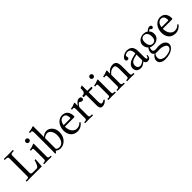

<svg xmlns="http://www.w3.org/2000/svg" viewBox="294 -2163 3863 3863"><g transform="rotate(-45 2225.0 -231.5)"><path d="M126 0 22.5 1 20.5 -1.5V-21Q20.5 -27.8 28.3 -27.8H58.1Q85.4 -27.8 95.9 -36.1Q106.4 -44.4 106.4 -67.4V-574.2Q106.4 -597.7 93.8 -607.9Q81.1 -618.2 51.8 -618.2H25.4Q17.1 -618.2 17.1 -626.5V-645L19 -647Q106 -645 145 -645L273.9 -647L275.9 -645V-626.5Q275.9 -618.2 268.1 -618.2H241.7Q211.9 -618.2 199.5 -607.2Q187 -596.2 187 -574.2V-85.4Q187 -61 197.3 -52.5Q207.5 -43.9 234.9 -43.5L351.1 -42.5Q366.2 -42.5 381.1 -59.3Q396 -76.2 407.2 -101.1Q418.5 -126 426.3 -149.7Q434.1 -173.3 437.5 -191.4H466.3L453.1 0Z M579.3 -536.9Q565.4 -550.8 565.4 -570.8Q565.4 -590.8 579.3 -604.7Q593.3 -618.7 613.3 -618.7Q633.3 -618.7 647.2 -604.7Q661.1 -590.8 661.1 -570.8Q661.1 -550.8 647.2 -536.9Q633.3 -522.9 613.3 -522.9Q593.3 -522.9 579.3 -536.9ZM661.1 -71.8Q661.1 -49.3 670.9 -38.1Q680.7 -26.9 704.1 -26.9H723.1Q731.4 -26.9 731.4 -18.6V0L729.5 2Q664.6 0 623.5 0Q582.5 0 518.6 2L516.6 0V-18.6Q516.6 -26.9 524.4 -26.9H543.5Q567.4 -26.9 576.9 -38.1Q586.4 -49.3 586.4 -71.8V-320.8Q586.4 -357.9 581.1 -370.1Q575.7 -382.3 564 -382.3Q546.4 -382.3 522 -377.4L517.1 -404.8Q562.5 -412.6 580.3 -417.7Q598.1 -422.9 621.1 -433.6Q638.7 -441.9 646 -441.9H661.1Z M901.4 -53.7Q916 -36.1 932.9 -29.1Q949.7 -22 973.6 -22Q1042.5 -22 1079.6 -78.1Q1116.7 -134.3 1116.7 -223.1Q1116.7 -298.3 1083.5 -348.4Q1050.3 -398.4 1003.4 -398.4Q993.2 -398.4 980.5 -396.7Q967.8 -395 943.4 -384.5Q918.9 -374 901.4 -356ZM826.7 -572.8Q826.7 -614.3 819.6 -629.9Q812.5 -645.5 796.9 -645.5L764.6 -642.1Q759.3 -642.1 759.3 -647L757.3 -672.4Q782.7 -672.4 826.7 -681.2Q853 -686 879.4 -697.8H901.4V-386.7Q952.1 -441.9 1023.9 -441.9Q1056.6 -441.9 1087.2 -426.8Q1117.7 -411.6 1141.4 -385.3Q1165 -358.9 1179.4 -319.8Q1193.8 -280.8 1193.8 -236.3Q1193.8 -178.7 1174.8 -130.6Q1155.8 -82.5 1124.8 -52Q1093.8 -21.5 1055.9 -4.6Q1018.1 12.2 979 12.2Q918.5 12.2 875.5 -24.9Q864.7 -9.3 844.2 12.2L823.7 7.3Q826.7 -21 826.7 -71.3Z M1350.1 -276.9H1533.7Q1548.3 -276.9 1548.3 -290.5Q1548.3 -323.7 1540.5 -347.9Q1532.7 -372.1 1519.8 -384.5Q1506.8 -397 1493.2 -402.3Q1479.5 -407.7 1464.4 -407.7Q1455.1 -407.7 1445.1 -406Q1435.1 -404.3 1419.2 -396.5Q1403.3 -388.7 1390.6 -375.7Q1377.9 -362.8 1366.5 -337.2Q1355 -311.5 1350.1 -276.9ZM1613.8 -93.3 1633.8 -76.7Q1604.5 -36.1 1560.8 -12Q1517.1 12.2 1465.3 12.2Q1415.5 12.2 1377 -5.4Q1338.4 -22.9 1315.7 -53Q1293 -83 1281.5 -120.1Q1270 -157.2 1270 -199.2Q1270 -253.9 1287.1 -300.8Q1304.2 -347.7 1332 -377.9Q1359.9 -408.2 1394.5 -425Q1429.2 -441.9 1465.3 -441.9Q1503.4 -441.9 1532.7 -430.4Q1562 -418.9 1579.6 -400.6Q1597.2 -382.3 1608.4 -356.9Q1619.6 -331.5 1623.8 -306.9Q1627.9 -282.2 1627.9 -254.9Q1627.9 -237.8 1609.9 -237.8H1346.7Q1346.7 -194.8 1356.2 -159.9Q1365.7 -125 1380.6 -102.8Q1395.5 -80.6 1414.8 -65.2Q1434.1 -49.8 1452.6 -43.5Q1471.2 -37.1 1489.3 -37.1Q1529.3 -37.1 1558.1 -50.5Q1586.9 -64 1613.8 -93.3Z M1753.4 -71.8V-320.8Q1753.4 -356.9 1748.3 -369.6Q1743.2 -382.3 1731 -382.3Q1713.4 -382.3 1689.5 -377.4L1684.1 -404.8Q1730 -412.6 1747.3 -417.5Q1764.6 -422.4 1787.6 -433.6Q1804.2 -441.9 1813 -441.9H1828.1L1825.2 -352.1H1828.1Q1889.6 -441.9 1944.8 -441.9Q2001.5 -441.9 2001.5 -396Q2001.5 -376.5 1989.5 -365.5Q1977.5 -354.5 1958 -354.5Q1934.6 -354.5 1917 -372.1Q1907.7 -381.3 1897 -381.3Q1877.9 -381.3 1839.8 -328.6Q1828.1 -312.5 1828.1 -293.9V-71.8Q1828.1 -49.3 1837.9 -38.1Q1847.7 -26.9 1871.1 -26.9H1900.4Q1908.7 -26.9 1908.7 -18.6V0L1906.7 2Q1828.1 0 1789.1 0L1685.5 2L1683.6 0V-18.6Q1683.6 -26.9 1691.4 -26.9H1710.4Q1734.4 -26.9 1743.9 -38.1Q1753.4 -49.3 1753.4 -71.8Z M2174.8 -389.6V-134.8Q2174.8 -85.9 2181.9 -64.7Q2189 -43.5 2208.5 -43.5Q2244.6 -43.5 2279.8 -70.8L2297.9 -53.7Q2239.3 12.2 2173.3 12.2Q2137.2 12.2 2118.9 -11.5Q2100.6 -35.2 2100.6 -87.4V-389.6H2035.6Q2030.8 -389.6 2030.8 -393.6V-424.8Q2030.8 -428.7 2034.7 -428.7Q2082.5 -428.7 2100.1 -456.5Q2117.7 -484.4 2117.7 -544.9V-564L2174.8 -584V-428.7H2285.2Q2293 -428.7 2293 -422.9V-402.8Q2293 -396.5 2285.6 -393.1Q2278.3 -389.6 2269.5 -389.6Z M2405.5 -536.9Q2391.6 -550.8 2391.6 -570.8Q2391.6 -590.8 2405.5 -604.7Q2419.4 -618.7 2439.5 -618.7Q2459.5 -618.7 2473.4 -604.7Q2487.3 -590.8 2487.3 -570.8Q2487.3 -550.8 2473.4 -536.9Q2459.5 -522.9 2439.5 -522.9Q2419.4 -522.9 2405.5 -536.9ZM2487.3 -71.8Q2487.3 -49.3 2497.1 -38.1Q2506.8 -26.9 2530.3 -26.9H2549.3Q2557.6 -26.9 2557.6 -18.6V0L2555.7 2Q2490.7 0 2449.7 0Q2408.7 0 2344.7 2L2342.8 0V-18.6Q2342.8 -26.9 2350.6 -26.9H2369.6Q2393.6 -26.9 2403.1 -38.1Q2412.6 -49.3 2412.6 -71.8V-320.8Q2412.6 -357.9 2407.2 -370.1Q2401.9 -382.3 2390.1 -382.3Q2372.6 -382.3 2348.1 -377.4L2343.3 -404.8Q2388.7 -412.6 2406.5 -417.7Q2424.3 -422.9 2447.3 -433.6Q2464.8 -441.9 2472.2 -441.9H2487.3Z M2942.4 -71.8V-290.5Q2942.4 -346.2 2929 -369.9Q2915.5 -393.6 2877.9 -393.6Q2843.3 -393.6 2812.3 -377Q2781.2 -360.4 2744.6 -317.4V-71.8Q2744.6 -49.3 2754.4 -38.1Q2764.2 -26.9 2787.6 -26.9H2801.8Q2810.1 -26.9 2810.1 -18.6V0L2808.1 2Q2745.6 0 2705.6 0Q2665 0 2602.1 2L2600.1 0V-18.6Q2600.1 -26.9 2607.9 -26.9H2627Q2650.9 -26.9 2660.4 -38.1Q2669.9 -49.3 2669.9 -71.8V-320.8Q2669.9 -358.4 2664.6 -370.4Q2659.2 -382.3 2647.5 -382.3Q2629.9 -382.3 2606 -377.4L2600.6 -404.8Q2672.4 -417 2703.6 -433.6Q2720.2 -441.9 2729.5 -441.9H2744.6L2741.7 -353H2744.6Q2789.1 -405.3 2826.9 -423.6Q2864.7 -441.9 2907.7 -441.9Q2934.1 -441.9 2953.6 -433.8Q2973.1 -425.8 2985.1 -412.1Q2997.1 -398.4 3004.4 -377.7Q3011.7 -356.9 3014.4 -334.7Q3017.1 -312.5 3017.1 -283.7V-71.8Q3017.1 -49.3 3026.9 -38.1Q3036.6 -26.9 3060.1 -26.9H3079.1Q3087.4 -26.9 3087.4 -18.6V0L3085.4 2Q3020 0 2978 0L2879.4 2L2877.4 0V-18.6Q2877.4 -26.9 2885.3 -26.9H2899.4Q2923.3 -26.9 2932.9 -38.1Q2942.4 -49.3 2942.4 -71.8Z M3390.6 -245.1 3312 -224.6Q3280.3 -215.3 3259 -201.9Q3237.8 -188.5 3227.8 -172.4Q3217.8 -156.2 3214.4 -141.4Q3210.9 -126.5 3210.9 -107.4Q3210.9 -94.2 3214.4 -81.5Q3217.8 -68.8 3225.8 -56.4Q3233.9 -43.9 3250.2 -36.4Q3266.6 -28.8 3289.1 -28.8Q3309.6 -28.8 3338.6 -44.7Q3367.7 -60.5 3390.6 -80.1ZM3455.1 12.2Q3428.7 12.2 3411.9 -6.1Q3395 -24.4 3391.1 -46.4L3368.2 -30.3Q3331.1 -4.4 3311.5 3.9Q3292 12.2 3259.8 12.2Q3205.6 12.2 3172.1 -17.8Q3138.7 -47.9 3138.7 -102.5Q3138.7 -158.2 3181.6 -197.5Q3224.6 -236.8 3298.8 -255.4L3390.6 -278.3Q3390.6 -318.4 3382.3 -346.4Q3374 -374.5 3359.9 -387.7Q3345.7 -400.9 3332.3 -406.2Q3318.8 -411.6 3304.2 -411.6Q3272.9 -411.6 3247.6 -398.7Q3222.2 -385.7 3222.2 -364.3Q3222.2 -351.6 3225.6 -343.8Q3229 -337.9 3229 -325.7Q3229 -314 3219 -303.5Q3209 -293 3189.5 -293Q3171.9 -293 3160.6 -304Q3149.4 -314.9 3149.4 -332.5Q3149.4 -360.4 3175.5 -386.5Q3201.7 -412.6 3238.3 -427.2Q3274.9 -441.9 3307.1 -441.9Q3331.1 -441.9 3351.8 -437.7Q3372.6 -433.6 3393.8 -421.9Q3415 -410.2 3430.2 -391.6Q3445.3 -373 3454.8 -341.8Q3464.4 -310.5 3464.4 -269.5V-122.6Q3464.4 -71.8 3468.5 -54Q3472.7 -36.1 3488.8 -36.1Q3514.6 -36.1 3518.1 -86.4L3542.5 -81.1Q3538.1 -28.8 3516.8 -8.3Q3495.6 12.2 3455.1 12.2Z M3867.7 -283.2Q3867.7 -344.7 3840.8 -379.4Q3814 -414.1 3768.6 -414.1Q3727.5 -414.1 3704.6 -385.5Q3681.6 -356.9 3681.6 -300.3Q3681.6 -278.3 3686.3 -256.8Q3690.9 -235.4 3701.2 -213.9Q3711.4 -192.4 3732.2 -179.2Q3752.9 -166 3781.2 -166Q3796.4 -166 3809.8 -170.7Q3823.2 -175.3 3837.2 -186.8Q3851.1 -198.2 3859.4 -222.9Q3867.7 -247.6 3867.7 -283.2ZM3680.7 7.3Q3642.6 42 3642.6 101.1Q3642.6 127.4 3656.7 147.5Q3670.9 167.5 3692.1 177.7Q3713.4 188 3732.4 192.9Q3751.5 197.8 3766.6 197.8Q3800.3 197.8 3833.3 191.9Q3866.2 186 3895.5 174.3Q3924.8 162.6 3942.9 142.3Q3960.9 122.1 3960.9 96.2Q3960.9 76.7 3949.2 62.5Q3937.5 48.3 3908.7 33.7Q3859.9 9.3 3791.5 9.3Q3779.3 9.3 3758.3 10.7Q3736.8 12.2 3717.8 12.2Q3703.6 12.2 3680.7 7.3ZM3984.4 -387.7Q3963.9 -387.7 3954.1 -404.8Q3946.8 -417.5 3937 -417.5Q3928.7 -417.5 3917.2 -409.4Q3905.8 -401.4 3899.4 -393.1Q3921.4 -369.6 3930.9 -345.7Q3940.4 -321.8 3940.4 -286.6Q3940.4 -217.3 3891.8 -176.8Q3843.3 -136.2 3776.4 -136.2Q3721.2 -136.2 3686.5 -156.7Q3668.9 -130.9 3668.9 -99.1Q3668.9 -69.8 3687 -57.4Q3705.1 -44.9 3730.5 -44.9Q3738.3 -44.9 3761.7 -47.4Q3804.2 -51.8 3826.2 -51.8Q3861.8 -51.8 3901.4 -42.7Q3940.9 -33.7 3966.8 -10.7Q4008.8 26.9 4008.8 70.3Q4008.8 121.6 3967.5 160.2Q3926.3 198.7 3866 216.8Q3805.7 234.9 3738.3 234.9Q3709 234.9 3683.1 229Q3657.2 223.1 3634.3 210.7Q3611.3 198.2 3597.7 175.3Q3584 152.3 3584 121.1Q3584 88.4 3604.2 55.9Q3624.5 23.4 3662.1 -0.5Q3619.6 -22.5 3619.6 -73.7Q3619.6 -100.6 3630.9 -129.2Q3642.1 -157.7 3661.6 -175.3Q3610.8 -224.1 3610.8 -291Q3610.8 -357.4 3660.6 -399.7Q3710.4 -441.9 3776.9 -441.9Q3839.4 -441.9 3879.4 -411.1Q3896.5 -434.6 3925 -448.2Q3953.6 -461.9 3974.6 -461.9Q3993.7 -461.9 4006.1 -450.9Q4018.6 -439.9 4018.6 -423.8Q4018.6 -407.7 4008.8 -397.7Q3999 -387.7 3984.4 -387.7Z M4135.7 -276.9H4319.3Q4334 -276.9 4334 -290.5Q4334 -323.7 4326.2 -347.9Q4318.4 -372.1 4305.4 -384.5Q4292.5 -397 4278.8 -402.3Q4265.1 -407.7 4250 -407.7Q4240.7 -407.7 4230.7 -406Q4220.7 -404.3 4204.8 -396.5Q4189 -388.7 4176.3 -375.7Q4163.6 -362.8 4152.1 -337.2Q4140.6 -311.5 4135.7 -276.9ZM4399.4 -93.3 4419.4 -76.7Q4390.1 -36.1 4346.4 -12Q4302.7 12.2 4251 12.2Q4201.2 12.2 4162.6 -5.4Q4124 -22.9 4101.3 -53Q4078.6 -83 4067.1 -120.1Q4055.7 -157.2 4055.7 -199.2Q4055.7 -253.9 4072.8 -300.8Q4089.8 -347.7 4117.7 -377.9Q4145.5 -408.2 4180.2 -425Q4214.8 -441.9 4251 -441.9Q4289.1 -441.9 4318.4 -430.4Q4347.7 -418.9 4365.2 -400.6Q4382.8 -382.3 4394 -356.9Q4405.3 -331.5 4409.4 -306.9Q4413.6 -282.2 4413.6 -254.9Q4413.6 -237.8 4395.5 -237.8H4132.3Q4132.3 -194.8 4141.8 -159.9Q4151.4 -125 4166.3 -102.8Q4181.2 -80.6 4200.4 -65.2Q4219.7 -49.8 4238.3 -43.5Q4256.8 -37.1 4274.9 -37.1Q4314.9 -37.1 4343.8 -50.5Q4372.6 -64 4399.4 -93.3Z"/></g></svg>

Font: Libertinage
Style: l
Weight: 400
Designer: OSP
Foundry: OSP
Version: Version 1.0; 2008; OFL relea